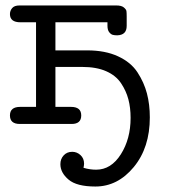

<svg xmlns="http://www.w3.org/2000/svg" viewBox="-20 -450 623 697"><path d="M53.2 -62H110.8V-369.1H54.2Q16.1 -369.1 16.1 -398.9Q16.1 -411.1 24.2 -420.7Q32.2 -430.2 50.8 -430.2H401.9Q420.9 -430.2 429.4 -423.1Q438 -416 439 -409.9Q439.9 -403.8 439.9 -390.1V-356Q439.9 -322.8 405.8 -321.8H404.8Q396 -321.8 389.4 -323.5Q382.8 -325.2 376.5 -333Q370.1 -340.8 370.1 -356.9V-369.1H181.2V-267.1H296.9Q361.8 -267.1 408.4 -245.6Q455.1 -224.1 479 -187.5Q502.9 -150.9 513.4 -110.8Q523.9 -70.8 523.9 -23.9Q523.9 85.9 465.6 156.5Q407.2 227.1 326.2 227.1Q258.3 227.1 228.8 201.9Q199.2 176.8 199.2 146Q199.2 127 211.2 114Q223.1 101.1 242.2 101.1Q259.3 101.1 272.2 113Q285.2 125 285.2 144Q285.2 148.9 283.2 159.2Q306.2 166 329.1 166Q383.3 166 418.7 110.1Q454.1 54.2 454.1 -22Q454.1 -59.1 446 -89.6Q438 -120.1 419.4 -147.9Q400.9 -175.8 365.5 -191.4Q330.1 -207 278.8 -207H181.2V-62H237.8Q274.9 -62 274.9 -31Q274.9 0 240.2 0H51.8Q16.1 0 16.1 -31Q16.1 -62 53.2 -62Z"/></svg>

Font: CMU Typewriter Text Variable Width
Style: Medium
Weight: 500
Version: Version 0.7.0